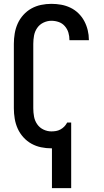

<svg xmlns="http://www.w3.org/2000/svg" viewBox="-20 -763 540 998"><path d="M250 215V8H247Q220 8 193.5 2.5Q167 -3 143.5 -16Q120 -29 101.5 -49.5Q83 -70 72 -94.5Q61 -119 56.5 -146Q52 -173 52 -200V-535Q52 -562 56.5 -589Q61 -616 72 -640.5Q83 -665 101.5 -685.5Q120 -706 143.5 -719Q167 -732 193.5 -737.5Q220 -743 247 -743Q273 -743 298 -738.5Q323 -734 346 -723Q369 -712 387.5 -694Q406 -676 418 -653.5Q430 -631 436 -606Q442 -581 442 -556V-554H341V-555Q341 -575 335.5 -593.5Q330 -612 317 -627Q304 -642 285.5 -648.5Q267 -655 247 -655Q226 -655 206 -645.5Q186 -636 173.5 -618Q161 -600 157 -578.5Q153 -557 153 -535V-200Q153 -178 157 -156.5Q161 -135 173.5 -117Q186 -99 206 -89.5Q226 -80 247 -80Q259 -80 271 -82Q283 -84 294 -90Q305 -96 313.5 -104.5Q322 -113 328 -124L329 -126H350V215Z"/></svg>

Font: Iosevka Curly Semibold
Style: Regular
Weight: 600
Monospace: yes
Designer: Belleve Invis
Foundry: Belleve Invis
Version: Version 22.1.2; ttfautohint (v1.8.4)